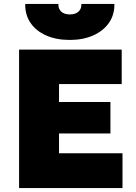

<svg xmlns="http://www.w3.org/2000/svg" viewBox="-20 -951 690 971"><path d="M76.5 0V-700H595.5V-526H278.5V-435H538.5V-276H278.5V-176H599.5V0ZM333.5 -749Q264.5 -749 213.2 -771.8Q162 -794.5 134.2 -835.5Q106.5 -876.5 107.5 -931H275.5Q274 -907 289.5 -892.5Q305 -878 333.5 -878Q361.5 -878 377.2 -892.5Q393 -907 391.5 -931H558.5Q559.5 -876.5 531 -835.5Q502.5 -794.5 451.2 -771.8Q400 -749 333.5 -749Z"/></svg>

Font: Geologica Thin Roman Black
Style: Regular
Weight: 900
Version: Version 1.010;gftools[0.9.28]